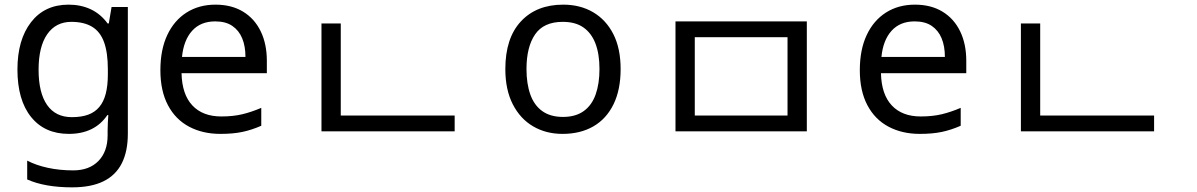

<svg xmlns="http://www.w3.org/2000/svg" viewBox="-20 -566 5148 826"><path d="M275 -546Q328 -546 370.5 -526Q413 -506 443 -465H448L460 -536H530V9Q530 85 504 136.5Q478 188 425 214Q372 240 290 240Q232 240 183.5 231.5Q135 223 97 206V125Q135 145 186 156Q237 167 295 167Q364 167 403.5 126.5Q443 86 443 16V-5Q443 -17 444 -39.5Q445 -62 446 -71H442Q414 -30 372.5 -10Q331 10 276 10Q172 10 113.5 -63Q55 -136 55 -267Q55 -395 113.5 -470.5Q172 -546 275 -546ZM287 -472Q220 -472 183 -418.5Q146 -365 146 -266Q146 -167 182.5 -114.5Q219 -62 289 -62Q330 -62 359 -72.5Q388 -83 407 -105.5Q426 -128 435 -163Q444 -198 444 -246V-267Q444 -340 427.5 -385Q411 -430 376 -451Q341 -472 287 -472Z M907 -546Q976 -546 1025.5 -516Q1075 -486 1101.5 -431.5Q1128 -377 1128 -304V-251H761Q763 -160 807.5 -112.5Q852 -65 932 -65Q983 -65 1022.5 -74.5Q1062 -84 1104 -102V-25Q1063 -7 1023 1.5Q983 10 928 10Q852 10 793.5 -21Q735 -52 702.5 -113.5Q670 -175 670 -264Q670 -352 699.5 -415Q729 -478 782.5 -512Q836 -546 907 -546ZM906 -474Q843 -474 806.5 -433.5Q770 -393 763 -321H1036Q1036 -367 1022 -401Q1008 -435 979.5 -454.5Q951 -474 906 -474Z M1363 -69H1936V-1H1363ZM1363 -465H1446V-43H1363Z M2650 -269Q2650 -180 2619.5 -117.5Q2589 -55 2533 -22.5Q2477 10 2400 10Q2329 10 2273.5 -22.5Q2218 -55 2186 -117.5Q2154 -180 2154 -269Q2154 -402 2221 -474Q2288 -546 2403 -546Q2476 -546 2531.5 -513.5Q2587 -481 2618.5 -419.5Q2650 -358 2650 -269ZM2245 -269Q2245 -206 2261.5 -159.5Q2278 -113 2313 -88Q2348 -63 2402 -63Q2456 -63 2491 -88Q2526 -113 2542.5 -159.5Q2559 -206 2559 -269Q2559 -333 2542 -378Q2525 -423 2490.5 -447.5Q2456 -472 2401 -472Q2319 -472 2282 -418Q2245 -364 2245 -269Z M2886 -474H3451V-1H2886ZM3368 -406H2969V-69H3368Z M3916 -546Q3985 -546 4034.5 -516Q4084 -486 4110.5 -431.5Q4137 -377 4137 -304V-251H3770Q3772 -160 3816.5 -112.5Q3861 -65 3941 -65Q3992 -65 4031.5 -74.5Q4071 -84 4113 -102V-25Q4072 -7 4032 1.5Q3992 10 3937 10Q3861 10 3802.5 -21Q3744 -52 3711.5 -113.5Q3679 -175 3679 -264Q3679 -352 3708.5 -415Q3738 -478 3791.5 -512Q3845 -546 3916 -546ZM3915 -474Q3852 -474 3815.5 -433.5Q3779 -393 3772 -321H4045Q4045 -367 4031 -401Q4017 -435 3988.5 -454.5Q3960 -474 3915 -474Z M4372 -69H4945V-1H4372ZM4372 -465H4455V-43H4372Z"/></svg>

Font: lkorean05
Style: Book
Weight: 400
Designer: Jelle Bosma - Monotype Design Team
Foundry: Monotype Imaging Inc.
Version: Version 2.003